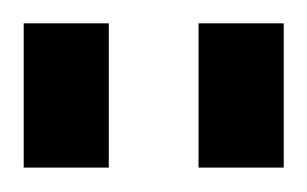

<svg xmlns="http://www.w3.org/2000/svg" viewBox="-20 -752 259 162"><path d="M71.8 -732.3V-610.6H0V-732.3ZM219.4 -732.3V-610.6H147.5V-732.3Z"/></svg>

Font: Pathway Extreme 8pt Thin
Style: Regular
Weight: 100
Designer: Eduardo Rodriguez Tunni
Foundry: Eduardo Rodriguez Tunni
Version: Version 1.000